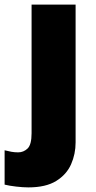

<svg xmlns="http://www.w3.org/2000/svg" viewBox="-71 -573 415 833"><path d="M52 240Q29 240 -1 236.5Q-31 233 -51 228V79Q-35 83 -21.5 85.5Q-8 88 8 88Q31 88 48.5 71.5Q66 55 66 5V-553H257V45Q257 95 237.5 139.5Q218 184 173 212Q128 240 52 240Z"/></svg>

Font: Noto Sans Hebrew Black
Style: Regular
Weight: 900
Designer: Monotype Design Team
Foundry: Monotype Imaging Inc.
Version: Version 2.003